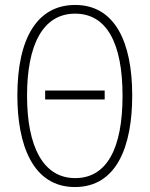

<svg xmlns="http://www.w3.org/2000/svg" viewBox="-20 -744 603 774"><path d="M282 10C451 10 513 -155 513 -359C513 -575 443 -724 283 -724C131 -724 50 -591 50 -359C50 -160 112 10 282 10ZM283 -26C154 -26 89 -153 89 -358C89 -562 152 -689 283 -689C410 -689 474 -570 474 -358C474 -148 412 -26 283 -26ZM162 -343H402V-379H162Z"/></svg>

Font: Noto Sans Mono SemiCondensed ExtraLight
Style: Regular
Weight: 200
Width: 4
Designer: Monotype Design Team
Foundry: Monotype Imaging Inc.
Version: Version 2.014